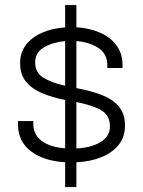

<svg xmlns="http://www.w3.org/2000/svg" viewBox="-20 -758 580 778"><path d="M244 -737.5H289.5V-647.5Q341 -644.5 383.5 -626.5Q426 -608.5 451.2 -575.2Q476.5 -542 476.5 -493.5V-482.5H415V-491.5Q415 -541 377.5 -564.5Q340 -588 289.5 -591.5V-401Q347 -390.5 391.5 -373.5Q436 -356.5 461.2 -327Q486.5 -297.5 486.5 -249Q486.5 -203 460.8 -171Q435 -139 390.5 -121Q346 -103 289.5 -100.5V0H244V-100.5Q158.5 -105.5 106.5 -144.2Q54.5 -183 53 -250Q53 -254.5 53 -259.2Q53 -264 53 -267.5H115Q115 -264 115 -260.8Q115 -257.5 115 -252.5Q116.5 -210.5 150.2 -186Q184 -161.5 244 -157V-353Q192.5 -363 151 -380.2Q109.5 -397.5 85.5 -426.8Q61.5 -456 61.5 -502.5Q61.5 -546 85.8 -577Q110 -608 151.2 -625.8Q192.5 -643.5 244 -647ZM122.5 -504.5Q122.5 -464 155.2 -443.5Q188 -423 244 -410.5V-591.5Q196 -587.5 159.2 -566.8Q122.5 -546 122.5 -504.5ZM425.5 -246Q425.5 -290 391 -310.8Q356.5 -331.5 289.5 -344.5V-156.5Q350 -159.5 387.8 -182.5Q425.5 -205.5 425.5 -246Z"/></svg>

Font: Epilogue Light
Style: Regular
Weight: 300
Designer: Tyler Finck
Foundry: Etcetera Type Co
Version: Version 2.111; ttfautohint (v1.8.3)